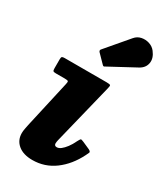

<svg xmlns="http://www.w3.org/2000/svg" viewBox="-206 -892 850 994"><g transform="rotate(30 219.0 -395.0)"><path d="M417.5 -781Q403.5 -799 381 -806.2Q358.5 -813.5 335.2 -808.8Q312 -804 296.5 -785.5L184.5 -654Q176 -645.5 184 -636.5L230 -589.5Q234.5 -584.5 237.8 -583.8Q241 -583 246.5 -587L400.5 -670Q432 -687 437.2 -718Q442.5 -749 417.5 -781ZM314.5 -496Q319 -512.5 316 -516.2Q313 -520 293 -520H42.5Q31 -520 27.2 -516.8Q23.5 -513.5 23.5 -501.5V-448.5Q23.5 -435.5 26.8 -432Q30 -428.5 43 -428.5H96Q114.5 -428.5 116.8 -424.2Q119 -420 115.5 -405.5L52.5 -125.5Q50.5 -115.5 47.5 -100.2Q44.5 -85 44.5 -73Q44.5 -30.5 75.5 -4.8Q106.5 21 161 21Q234.5 21 293 -22.2Q351.5 -65.5 388.5 -139.5Q395 -152 397.8 -159.2Q400.5 -166.5 387 -173.5L343 -193Q328 -200 324.5 -196.8Q321 -193.5 314 -180Q302 -154.5 288.5 -136.8Q275 -119 262.2 -109.2Q249.5 -99.5 237.5 -99.5Q222.5 -99.5 222.5 -115Q222.5 -119 223.5 -124.5Q224.5 -130 225.5 -134.5Z"/></g></svg>

Font: Besley ExtraBold
Style: Italic
Weight: 800
Italic angle: -13°
Designer: Owen Earl
Foundry: indestructible type*
Version: Version 2.001